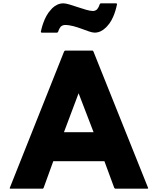

<svg xmlns="http://www.w3.org/2000/svg" viewBox="-20 -1126 950 1153"><path d="M548 -930C575 -930 596 -942 614 -959L623 -968C665 -1011 680 -1087 683 -1102L679 -1106H584L579 -1101C578 -1097 573 -1082 563 -1070V-1069H562C556 -1064 548 -1060 538 -1060C496 -1060 397 -1106 361 -1106C334 -1106 312 -1094 294 -1077L286 -1068C244 -1025 228 -949 225 -934L229 -930H324L329 -935C330 -939 335 -954 345 -966V-967H346C352 -972 361 -976 371 -976C436 -976 512 -930 548 -930ZM537 -822H370L365 -817L38 4L41 7H238L242 2L300 -158H607L666 2L671 7H867L870 4L541 -817ZM364 -332 452 -566 542 -332Z"/></svg>

Font: Hussar Woodtype
Style: Bd
Weight: 900
Foundry: Cannot Into Space Fonts
Version: Version 1.07